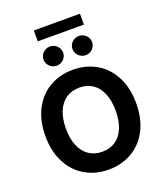

<svg xmlns="http://www.w3.org/2000/svg" viewBox="-186 -1183 1125 1314"><g transform="rotate(-20 376.5 -526.0)"><path d="M377 9.8Q282.2 9.8 207 -33.7Q131.8 -77.1 88.9 -159.4Q45.9 -241.7 45.9 -353.5Q45.9 -465.8 88.9 -548.1Q131.8 -630.4 207 -673.6Q282.2 -716.8 377 -716.8Q471.2 -716.8 546.1 -673.6Q621.1 -630.4 664.1 -548.1Q707 -465.8 707 -353.5Q707 -241.2 664.1 -158.9Q621.1 -76.7 546.1 -33.4Q471.2 9.8 377 9.8ZM377 -586.9Q321.8 -586.9 281 -559.8Q240.2 -532.7 217.8 -480.2Q195.3 -427.7 195.3 -353.5Q195.3 -279.3 217.8 -226.8Q240.2 -174.3 281 -147.2Q321.8 -120.1 377 -120.1Q432.1 -120.1 472.7 -147.2Q513.2 -174.3 535.4 -226.6Q557.6 -278.8 557.6 -353.5Q557.6 -428.2 535.4 -480.5Q513.2 -532.7 472.7 -559.8Q432.1 -586.9 377 -586.9ZM212.9 -849.6Q212.9 -868.7 222.4 -884.8Q231.9 -900.9 248.5 -910.4Q265.1 -919.9 284.2 -919.9Q303.7 -919.9 320.1 -910.4Q336.4 -900.9 345.9 -884.8Q355.5 -868.7 355.5 -849.6Q355.5 -831.1 345.9 -815.2Q336.4 -799.3 320.1 -789.8Q303.7 -780.3 284.2 -780.3Q265.1 -780.3 248.8 -789.8Q232.4 -799.3 222.7 -815.4Q212.9 -831.5 212.9 -849.6ZM423.8 -849.6Q423.8 -868.7 433.3 -884.8Q442.9 -900.9 459.5 -910.4Q476.1 -919.9 495.1 -919.9Q514.6 -919.9 531 -910.4Q547.4 -900.9 556.9 -884.8Q566.4 -868.7 566.4 -849.6Q566.4 -831.1 556.9 -815.2Q547.4 -799.3 531 -789.8Q514.6 -780.3 495.1 -780.3Q476.1 -780.3 459.7 -789.8Q443.4 -799.3 433.6 -815.4Q423.8 -831.5 423.8 -849.6ZM554.7 -981.4H218.8V-1060.5H554.7Z"/></g></svg>

Font: Pretendard GOV
Style: Bold
Weight: 700
Designer: Base glyphs from Inter by Rasmus Andersson; Hangeul glyphs from Noto Sans CJK(Source Han Sans) by Jang Soo-young and Kan
Foundry: Kil Hyung-jin
Version: Version 1.309